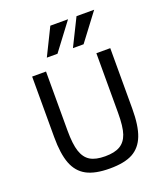

<svg xmlns="http://www.w3.org/2000/svg" viewBox="-167 -1044 1019 1174"><g transform="rotate(-20 343.0 -457.5)"><path d="M597.2 -282.2Q597.2 -171.4 572.3 -107.4Q547.4 -43.5 493.9 -14.2Q440.4 15.1 344.2 15.1Q248.5 15.1 193.4 -14.6Q138.2 -44.4 113.5 -108.9Q88.9 -173.3 88.9 -282.2V-675.8H179.2V-292Q179.2 -203.1 195.3 -155Q211.4 -106.9 246.3 -85.9Q281.2 -64.9 342.8 -64.9Q404.8 -64.9 439.9 -85.7Q475.1 -106.4 491 -151.9Q506.8 -197.3 506.8 -290V-675.8H597.2ZM452.1 -753.9H382.8L470.2 -930.2H585ZM282.2 -753.9H212.9L299.8 -930.2H415Z"/></g></svg>

Font: ClearSansRegular
Style: Regular
Weight: 400
Foundry: Intel Corporation
Version: Version 1.00